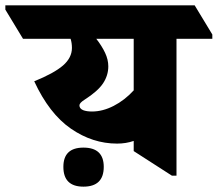

<svg xmlns="http://www.w3.org/2000/svg" viewBox="-94 -647 814 718"><path d="M344 -110Q252 -110 171 -166Q90 -222 34 -343Q108 -373 141.5 -402Q175 -431 175 -468Q175 -486 170 -502H-8L-74 -611V-627H634L700 -518V-502H566V10H549L406 -82V-120Q377 -110 344 -110ZM217 -235Q230 -230 250 -230Q290 -230 331 -251Q372 -272 406 -309V-502H266Q287 -475 299 -449.5Q311 -424 311 -399Q311 -365 291.5 -335.5Q272 -306 222 -274Q203 -262 203 -253Q203 -241 217 -235ZM218 51Q143 51 143 -23Q143 -95 218 -95Q294 -95 294 -23Q294 51 218 51Z"/></svg>

Font: Noto Serif Devanagari Black
Style: Regular
Weight: 900
Designer: Universal Thirst, Indian Type Foundry and the Monotype Design Team
Foundry: Monotype Imaging Inc.
Version: Version 2.004; ttfautohint (v1.8.4.7-5d5b)